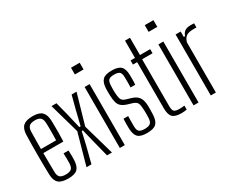

<svg xmlns="http://www.w3.org/2000/svg" viewBox="-111 -1215 1987 1636"><g transform="rotate(-30 883.0 -397.0)"><path d="M176 6.5Q110 6.5 81.5 -19.5Q53 -45.5 51 -104Q50 -145 49.2 -193.2Q48.5 -241.5 48.5 -292.5Q48.5 -343.5 49 -395.2Q49.5 -447 51 -495Q53 -555 82.5 -580.8Q112 -606.5 175.5 -606.5Q239.5 -606.5 266.8 -579.5Q294 -552.5 296.5 -497Q297 -485.5 297.5 -451.5Q298 -417.5 297.8 -373.2Q297.5 -329 295.5 -288H98.5Q98.5 -241.5 99.2 -194Q100 -146.5 100.5 -99.5Q101.5 -62.5 119 -48.2Q136.5 -34 174 -34Q212.5 -34 229.2 -48.2Q246 -62.5 247.5 -99.5Q248.5 -114.5 248.2 -143.5Q248 -172.5 246.5 -200H295.5Q297 -178.5 297.2 -149.2Q297.5 -120 296.5 -104Q293.5 -45 267.2 -19.2Q241 6.5 176 6.5ZM98.5 -328H247.5Q248.5 -361.5 248.8 -396.8Q249 -432 248.8 -460Q248.5 -488 247.5 -500Q245.5 -537.5 227.8 -551.8Q210 -566 175.5 -566Q134.5 -566 118 -549.5Q101.5 -533 100.5 -500Q100 -459 99.2 -416Q98.5 -373 98.5 -328Z M357 0 442.5 -305.5 359 -600H408L441.5 -468.5L475 -326.5H488L522.5 -468.5L557 -600H605.5L520.5 -305L607.5 0H559L518 -161L487 -287.5H476L447 -161L406 0Z M666.5 -734V-800H752V-734ZM685 0V-600H734V0Z M950.5 6.5Q887 6.5 862.2 -19.2Q837.5 -45 835.5 -103.5Q835 -127.5 835 -149Q835 -170.5 836.5 -200H882.5Q881 -170 881.2 -144.2Q881.5 -118.5 881.5 -99.5Q881.5 -62.5 897 -48.2Q912.5 -34 950.5 -34Q990 -34 1006.8 -48.2Q1023.5 -62.5 1025 -99.5Q1025.5 -115.5 1025.8 -129.5Q1026 -143.5 1025.8 -156.5Q1025.5 -169.5 1025 -182Q1023.5 -225.5 1014.2 -245Q1005 -264.5 973.5 -275L926.5 -289Q891 -300.5 872 -316.5Q853 -332.5 845.2 -359.5Q837.5 -386.5 836 -430.5Q835.5 -452.5 835.5 -466.2Q835.5 -480 836 -496Q838.5 -555 864.2 -580.8Q890 -606.5 954 -606.5Q1017 -606.5 1043 -581Q1069 -555.5 1070 -495Q1070 -484 1070.2 -454.2Q1070.5 -424.5 1068 -401H1022Q1023 -419.5 1023 -438Q1023 -456.5 1023 -472.5Q1023 -488.5 1022.5 -501Q1022.5 -538 1007.8 -552Q993 -566 954 -566Q916.5 -566 901.5 -552.2Q886.5 -538.5 885 -500Q884.5 -487.5 884 -469.5Q883.5 -451.5 884 -436Q885.5 -394.5 893 -368.8Q900.5 -343 935.5 -333L981 -319.5Q1029.5 -306 1051.2 -275Q1073 -244 1073 -182Q1073 -159 1072.8 -142.8Q1072.5 -126.5 1071.5 -102.5Q1068.5 -45 1043 -19.2Q1017.5 6.5 950.5 6.5Z M1290.5 6.5Q1227 6.5 1202.8 -18.5Q1178.5 -43.5 1178.5 -105V-559.5H1137V-600H1180.5V-770H1229.5V-600H1330V-559.5H1227.5V-99.5Q1227.5 -61.5 1239.5 -47.8Q1251.5 -34 1292.5 -34Q1308 -34 1318 -35Q1328 -36 1342 -37.5V1.5Q1330 3.5 1317.2 5Q1304.5 6.5 1290.5 6.5Z M1392 -734V-800H1477.5V-734ZM1410.5 0V-600H1459.5V0Z M1580 0V-600H1630V-547H1642.5Q1653.5 -578.5 1674 -591.5Q1694.5 -604.5 1731 -604.5Q1738 -604.5 1747.2 -604.2Q1756.5 -604 1764 -603.5V-563H1731Q1688 -563 1664.5 -547.8Q1641 -532.5 1630 -493.5V0Z"/></g></svg>

Font: Big Shoulders Text Thin ExtraLight
Style: Regular
Weight: 250
Version: Version 2.002